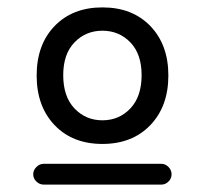

<svg xmlns="http://www.w3.org/2000/svg" viewBox="-20 -728 554 519"><path d="M435.1 -523.9Q435.1 -440.4 386.2 -389.6Q337.4 -338.9 256.8 -338.9Q176.3 -338.9 127.7 -389.6Q79.1 -440.4 79.1 -523.9Q79.1 -607.4 127.7 -657.7Q176.3 -708 256.8 -708Q337.9 -708 386.5 -657.5Q435.1 -606.9 435.1 -523.9ZM362.8 -524.9Q362.8 -582 332.3 -613.5Q301.8 -645 256.8 -645Q211.9 -645 181.4 -613.5Q150.9 -582 150.9 -524.9Q150.9 -466.8 181.4 -434.8Q211.9 -402.8 256.8 -402.8Q301.8 -402.8 332.3 -434.8Q362.8 -466.8 362.8 -524.9ZM416 -229H98.1Q86.9 -229 78.4 -237.3Q69.8 -245.6 69.8 -256.8Q69.8 -268.1 78.4 -276.6Q86.9 -285.2 98.1 -285.2H416Q427.2 -285.2 435.5 -276.6Q443.8 -268.1 443.8 -256.8Q443.8 -245.6 435.5 -237.3Q427.2 -229 416 -229Z"/></svg>

Font: Aka-Acid-Varela
Style: Regular
Weight: 400
Designer: Joe Prince, Avraham Cornfeld, Cyberella
Foundry: Joe Prince, Avraham Cornfeld, Cyberella
Version: Version 2.000; ttfautohint (v1.5.33-1714) -l 8 -r 50 -G 200 